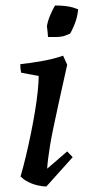

<svg xmlns="http://www.w3.org/2000/svg" viewBox="-20 -668 311 700"><path d="M121 -391 57 -403Q54 -416 54 -434Q91 -438 133.5 -445.5Q176 -453 210 -465L225 -432Q208 -357 196 -301.5Q184 -246 175.5 -206Q167 -166 162.5 -138Q158 -110 155.5 -90Q153 -70 152 -53L225 -116L245 -95L149 12Q137 12 118.5 8Q100 4 83 -4.5Q66 -13 55 -25Q65 -59 74.5 -99Q84 -139 92.5 -180.5Q101 -222 107.5 -261.5Q114 -301 117.5 -334.5Q121 -368 121 -391ZM155 -533Q155 -538 154 -546Q153 -554 152.5 -561Q152 -568 151 -573Q154 -590 160 -605Q166 -620 172 -632Q178 -644 181 -648Q202 -648 218.5 -646Q235 -644 246.5 -640.5Q258 -637 265 -634Q262 -604 251.5 -578.5Q241 -553 235 -545Q231 -543 225 -541Q219 -539 211 -536Q198 -533 184.5 -533Q171 -533 155 -533Z"/></svg>

Font: Labrada Medium
Style: Italic
Weight: 500
Italic angle: -7°
Designer: Mercedes Jáuregui
Foundry: Omnibus-Type Team
Version: Version 1.000